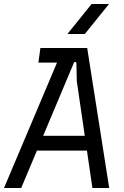

<svg xmlns="http://www.w3.org/2000/svg" viewBox="-35 -940 621 960"><path d="M-15 0 281 -700H401L511 0H427L349 -534L347 -623Q347 -629 341.5 -630Q336 -631 334 -625L71 0ZM119 -187 152 -261H418L429 -187ZM157 -627 167 -700H308L301 -627ZM302 -770 423 -920H510L389 -770Z"/></svg>

Font: Finlandica
Style: Italic
Weight: 400
Italic angle: -8°
Designer: Niklas Ekholm, Juho Hiilivirta, Jaakko Suomalainen
Foundry: Helsinki Type Studio
Version: Version 1.064